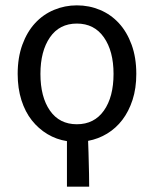

<svg xmlns="http://www.w3.org/2000/svg" viewBox="-20 -518 575 717"><path d="M267 -54Q332 -54 368 -105Q404 -156 404 -242Q404 -327 368 -378.5Q332 -430 267 -430Q202 -430 166.5 -378.5Q131 -327 131 -242Q131 -156 166.5 -105Q202 -54 267 -54ZM230 179V9Q191 3 157.5 -17Q124 -37 99 -68.5Q74 -100 60 -144Q46 -188 46 -242Q46 -303 63.5 -351Q81 -399 111 -431.5Q141 -464 181.5 -481Q222 -498 267 -498Q313 -498 353.5 -481Q394 -464 424 -431.5Q454 -399 471.5 -351Q489 -303 489 -242Q489 -188 475 -145Q461 -102 437 -70.5Q413 -39 380 -19Q347 1 309 8Q310 31 310.5 51Q311 71 311.5 90.5Q312 110 312.5 131.5Q313 153 313 179Z"/></svg>

Font: Processing Sans Pro
Style: Regular
Weight: 400
Designer: Paul D. Hunt
Foundry: Adobe Systems Incorporated
Version: Version 2.020;PS 2.000;hotconv 1.0.86;makeotf.lib2.5.63406